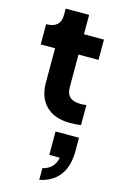

<svg xmlns="http://www.w3.org/2000/svg" viewBox="-155 -731 731 1187"><g transform="rotate(15 210.5 -137.5)"><path d="M110 -197V-416H18V-546H23Q65 -546 87.5 -567Q110 -588 110 -630V-670H260V-546H388V-416H260V-207Q260 -165 283 -144.5Q306 -124 353 -124Q367 -124 388 -127V1Q355 6 318 6Q219 6 164.5 -47.5Q110 -101 110 -197ZM313 230H246V80H396V167Q396 262 353 320Q310 378 226 395V320Q300 303 313 230Z"/></g></svg>

Font: Eudoxus Sans ExtraBold
Style: Regular
Weight: 800
Designer: Stijn de Vries
Foundry: tokotype
Version: Version 2.005